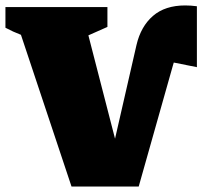

<svg xmlns="http://www.w3.org/2000/svg" viewBox="-53 -686 744 706"><path d="M457 0H210L24 -558Q-5 -569 -33 -584V-660H342V-587L272 -556L370 -176L449 -521Q465 -589 509.5 -627.5Q554 -666 628 -666Q649 -666 671 -663V-439L586 -456Q584 -451 583 -446Z"/></svg>

Font: Piazzolla Black
Style: Regular
Weight: 900
Designer: Juan Pablo del Peral
Foundry: Huerta Tipografica
Version: Version 1.330